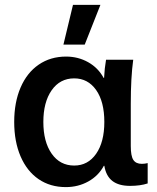

<svg xmlns="http://www.w3.org/2000/svg" viewBox="-20 -752 640 784"><path d="M403 -434H405Q407 -474 413 -508H524Q514 -436 514 -328V-156Q514 -115 524.5 -99Q535 -83 559 -83Q571 -83 583 -86V-3Q553 7 511 7Q465 7 439 -13Q413 -33 406 -75H404Q382 -34 340.5 -11Q299 12 249 12Q185 12 137.5 -20.5Q90 -53 64 -113.5Q38 -174 38 -254Q38 -334 64 -394.5Q90 -455 138 -488Q186 -521 250 -521Q299 -521 340 -498Q381 -475 403 -434ZM283 -76Q339 -76 372.5 -124Q406 -172 406 -254Q406 -337 372.5 -384.5Q339 -432 283 -432Q225 -432 191 -383.5Q157 -335 157 -254Q157 -173 191 -124.5Q225 -76 283 -76ZM239 -570 278 -732H390L326 -570Z"/></svg>

Font: CST
Style: Medium
Weight: 500
Version: Version 1.00